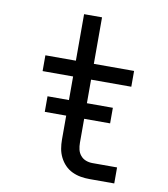

<svg xmlns="http://www.w3.org/2000/svg" viewBox="-82 -805 765 874"><g transform="rotate(10 300.0 -367.5)"><path d="M391 0Q370 0 349.5 -3.5Q329 -7 310 -16Q291 -25 276.5 -40Q262 -55 252.5 -74Q243 -93 239.5 -113.5Q236 -134 236 -155V-447H95V-520H236V-735H319V-520H505V-447H319V-155Q319 -139 322.5 -124Q326 -109 336 -97Q346 -85 360.5 -79.5Q375 -74 391 -74H505V0ZM137 -266V-338H439V-266Z"/></g></svg>

Font: Iosevka Plex Etoile
Style: Regular
Weight: 400
Designer: Belleve Invis
Foundry: Belleve Invis
Version: Version 25.1.1; ttfautohint (v1.8.4)